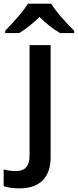

<svg xmlns="http://www.w3.org/2000/svg" viewBox="-79 -786 424 1046"><path d="M26.9 240.2Q-25.4 240.2 -59.1 228V137.2Q-25.9 146 8.8 146Q82 146 82 63V-540H196.8V70.8Q196.8 153.8 153.1 197Q109.4 240.2 26.9 240.2ZM325.2 -606H247.6Q187.5 -641.6 136.2 -693.8Q85.9 -643.6 26.4 -606H-50.8V-618.2Q43 -715.3 73.2 -766.1H200.2Q231.4 -711.9 325.2 -618.2Z"/></svg>

Font: Open Sans
Style: SemiBold
Weight: 600
Foundry: Ascender Corporation
Version: Version 1.10